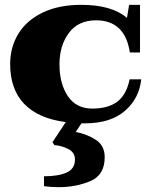

<svg xmlns="http://www.w3.org/2000/svg" viewBox="-20 -500 644 794"><path d="M317 10 293 46Q336 53 374.5 77Q413 101 413 150Q413 224 353.5 249Q294 274 223 274Q191 274 162 270V229Q221 229 255.5 213.5Q290 198 290 160Q290 130 262 116Q234 102 205 100L197 88L252 5Q138 -10 80 -70.5Q22 -131 22 -235Q22 -305 56 -360.5Q90 -416 156.5 -448Q223 -480 316 -480Q442 -480 505 -426L514 -480H559V-283H517Q497 -416 377 -416Q304 -416 265 -364Q226 -312 226 -234Q226 -154 260.5 -102.5Q295 -51 362 -51Q427 -51 465 -79.5Q503 -108 516 -172H564Q556 -93 496.5 -41.5Q437 10 332 10Z"/></svg>

Font: Taviraj Black
Style: Regular
Weight: 900
Designer: Katatrad Team
Foundry: CadsonDemak
Version: Version 1.030